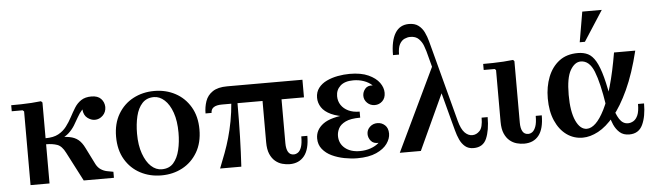

<svg xmlns="http://www.w3.org/2000/svg" viewBox="-47 -917 3778 1108"><g transform="rotate(-5 1842.0 -363.0)"><path d="M91 0V-427L83 -434H20V-469Q46 -469 76.5 -469.5Q107 -470 137 -472Q167 -474 193 -477L201 -469V0ZM399 0 312 -168Q292 -208 265 -217.5Q238 -227 201 -227V-262H263Q309 -262 339 -256.5Q369 -251 389.5 -234.5Q410 -218 426 -185L475 -87Q486 -67 502 -56.5Q518 -46 536.5 -42Q555 -38 574 -35V0ZM201 -238V-262Q247 -262 275.5 -277.5Q304 -293 323 -318Q342 -343 356.5 -370.5Q371 -398 386.5 -423Q402 -448 425.5 -463.5Q449 -479 485 -479Q522 -479 540.5 -459.5Q559 -440 560 -412Q560 -382 540 -362.5Q520 -343 494 -343Q472 -343 451 -359Q430 -375 427 -409Q409 -389 396.5 -366Q384 -343 370 -320.5Q356 -298 335.5 -279Q315 -260 283 -249Q251 -238 201 -238Z M849 -479Q916 -479 970.5 -450Q1025 -421 1057.5 -366Q1090 -311 1090 -235Q1090 -158 1057.5 -103Q1025 -48 970.5 -19Q916 10 849 10Q782 10 727 -19Q672 -48 639.5 -103Q607 -158 607 -235Q607 -311 639.5 -366Q672 -421 727 -450Q782 -479 849 -479ZM854 -25Q897 -25 921.5 -53Q946 -81 957 -127Q968 -173 968 -227Q968 -295 951 -343.5Q934 -392 905.5 -418Q877 -444 844 -444Q802 -444 776.5 -416.5Q751 -389 740 -343Q729 -297 729 -242Q729 -175 746.5 -126Q764 -77 792 -51Q820 -25 854 -25Z M1707 -367H1232Q1168 -367 1168 -324H1133Q1133 -361 1144.5 -394.5Q1156 -428 1186.5 -448.5Q1217 -469 1271 -469H1707ZM1577 -392V-113Q1577 -80 1587.5 -62Q1598 -44 1620 -44Q1633 -44 1645 -52.5Q1657 -61 1664.5 -82.5Q1672 -104 1672 -144H1707Q1707 -66 1676.5 -28Q1646 10 1592 10Q1571 10 1549 4Q1527 -2 1508.5 -17.5Q1490 -33 1478.5 -59.5Q1467 -86 1467 -128V-392ZM1287 -377H1322Q1322 -265 1319.5 -174Q1317 -83 1312 0H1189Q1207 -45 1222.5 -86.5Q1238 -128 1250.5 -172Q1263 -216 1272.5 -266Q1282 -316 1287 -377Z M1762 -124Q1762 -174 1806.5 -207Q1851 -240 1955 -247L1953 -234Q1891 -241 1853.5 -258.5Q1816 -276 1799 -302Q1782 -328 1782 -358Q1782 -391 1800 -414.5Q1818 -438 1847.5 -452Q1877 -466 1912 -472.5Q1947 -479 1981 -479Q2047 -479 2089.5 -459.5Q2132 -440 2152.5 -411.5Q2173 -383 2173 -353Q2173 -322 2154.5 -304.5Q2136 -287 2111 -287Q2085 -287 2067 -304.5Q2049 -322 2049 -346Q2049 -368 2064 -386Q2079 -404 2108 -401Q2088 -420 2059.5 -430Q2031 -440 1999 -440Q1949 -440 1923.5 -416.5Q1898 -393 1898 -357Q1898 -328 1913 -305.5Q1928 -283 1955 -270Q1982 -257 2020 -257V-222Q1964 -222 1934.5 -207.5Q1905 -193 1894 -171.5Q1883 -150 1883 -128Q1883 -84 1915.5 -57Q1948 -30 2002 -30Q2035 -30 2064 -40Q2093 -50 2113 -68Q2084 -66 2069 -84Q2054 -102 2054 -124Q2054 -148 2072 -165Q2090 -182 2116 -182Q2141 -182 2159.5 -165Q2178 -148 2178 -116Q2178 -87 2157.5 -58Q2137 -29 2094 -9.5Q2051 10 1983 10Q1948 10 1909 2.5Q1870 -5 1837 -20.5Q1804 -36 1783 -62Q1762 -88 1762 -124Z M2465 -492 2513 -349 2352 0H2230ZM2718 -161H2753Q2753 -85 2732.5 -37.5Q2712 10 2657 10Q2627 10 2608 -6Q2589 -22 2577.5 -47Q2566 -72 2558.5 -101Q2551 -130 2544 -155L2434 -571Q2431 -582 2423 -603.5Q2415 -625 2397.5 -643Q2380 -661 2348 -661Q2332 -661 2315 -653.5Q2298 -646 2286.5 -625.5Q2275 -605 2275 -565H2240Q2240 -648 2267 -692Q2294 -736 2347 -736Q2381 -736 2402 -720Q2423 -704 2435 -679Q2447 -654 2454.5 -625.5Q2462 -597 2469 -571L2579 -155Q2592 -106 2612 -85.5Q2632 -65 2656 -65Q2680 -65 2699 -85Q2718 -105 2718 -161Z M2950 10Q2929 10 2907 4Q2885 -2 2866.5 -17.5Q2848 -33 2836.5 -59.5Q2825 -86 2825 -128V-427L2818 -434H2754V-469Q2780 -469 2810.5 -469.5Q2841 -470 2871.5 -472Q2902 -474 2928 -477L2935 -469V-113Q2935 -80 2945.5 -62Q2956 -44 2978 -44Q2991 -44 3002.5 -52.5Q3014 -61 3022 -82.5Q3030 -104 3030 -144H3065Q3065 -66 3035 -28Q3005 10 2950 10Z M3290 5Q3238 5 3197 -24.5Q3156 -54 3132 -108.5Q3108 -163 3108 -238Q3108 -306 3130 -362Q3152 -418 3195 -451Q3238 -484 3303 -484Q3337 -484 3362 -471.5Q3387 -459 3406.5 -425.5Q3426 -392 3442.5 -330.5Q3459 -269 3474 -171H3439Q3419 -301 3392.5 -367.5Q3366 -434 3316 -434Q3281 -434 3255.5 -390.5Q3230 -347 3230 -248Q3230 -151 3254.5 -97.5Q3279 -44 3318 -44Q3343 -44 3369 -68.5Q3395 -93 3421 -144.5Q3447 -196 3470 -276.5Q3493 -357 3512 -469H3635Q3603 -338 3561 -247Q3519 -156 3473 -100.5Q3427 -45 3380 -20Q3333 5 3290 5ZM3559 10Q3525 10 3504 -8.5Q3483 -27 3470.5 -55Q3458 -83 3451.5 -114.5Q3445 -146 3439 -171H3474Q3488 -115 3507.5 -85Q3527 -55 3557 -55Q3573 -55 3588.5 -64Q3604 -73 3614 -95.5Q3624 -118 3624 -161H3659Q3659 -86 3636.5 -38Q3614 10 3559 10ZM3320 -545 3350 -720H3463L3350 -545Z"/></g></svg>

Font: Brygada 1918 SemiBold
Style: Regular
Weight: 600
Designer: Mateusz Machalski | Borys Kosmynka | Przemek Hoffer
Foundry: NIEPODLEGLA 2018
Version: Version 3.006